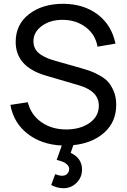

<svg xmlns="http://www.w3.org/2000/svg" viewBox="-20 -755 670 1016"><path d="M595 -201Q595 -110 532 -53.5Q469 3 368 13L354 54Q414 82 414 142Q414 184 385 212.5Q356 241 316 241Q283 241 251 224L272 167Q294 175 309 175Q326 175 336 164.5Q346 154 346 140Q346 126 335.5 116Q325 106 313.5 101.5Q302 97 280 91L307 15Q199 10 125.5 -47.5Q52 -105 35 -200L127 -214Q144 -147 199 -108.5Q254 -70 330 -70Q405 -70 454 -104.5Q503 -139 503 -196Q503 -271 403 -302L219 -356Q63 -403 63 -533Q63 -626 134 -680.5Q205 -735 315 -735Q424 -734 497.5 -678Q571 -622 591 -524L496 -508Q485 -572 434.5 -610.5Q384 -649 314 -650Q248 -651 202.5 -618.5Q157 -586 157 -537Q157 -513 167.5 -495Q178 -477 198 -464.5Q218 -452 235 -445.5Q252 -439 277 -432L414 -393Q441 -385 458 -379Q475 -373 504 -357.5Q533 -342 550.5 -323.5Q568 -305 581.5 -273Q595 -241 595 -201Z"/></svg>

Font: Manrope Medium
Style: Medium
Weight: 500
Designer: Mikhail Sharanda
Foundry: Mikhail Sharanda
Version: Version 4.000;hotconv 1.0.109;makeotfexe 2.5.65596